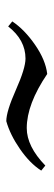

<svg xmlns="http://www.w3.org/2000/svg" viewBox="200 -563 170 610"><g transform="rotate(90 285.0 -258.0)"><path d="M387 -258Q445 -258 506 -317L522 -304Q499 -268 453.5 -236.5Q408 -205 365 -193Q334 -193 265.5 -223.5Q197 -254 166 -254Q107 -254 64 -199L48 -212Q74 -251 122.5 -284.5Q171 -318 215 -323Q311 -258 387 -258Z"/></g></svg>

Font: Almendra
Style: Italic
Weight: 400
Italic angle: -12°
Designer: Ana Sanfelippo
Foundry: Ana Sanfelippo
Version: Version 1.004